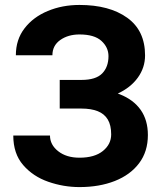

<svg xmlns="http://www.w3.org/2000/svg" viewBox="-20 -740 657 769"><path d="M327.6 -340.3H219.2V-419.9H306.2Q363.8 -419.9 389.2 -445.8Q414.5 -471.7 414.5 -515.1Q414.5 -550.3 386.2 -576.2Q357.9 -602 298.3 -602Q252.9 -602 221.4 -579.8Q189.9 -557.6 189.9 -518.6H43.5Q43.5 -581.5 78.4 -626.7Q113.3 -671.9 171.4 -696Q229.5 -720.2 298.3 -720.2Q418 -720.2 489.5 -668.9Q561 -617.7 561 -518.1Q561 -469.2 532 -429Q502.9 -388.7 450.2 -364.5Q397.5 -340.3 327.6 -340.3ZM219.2 -383.8H327.6Q405.3 -383.8 460 -362.3Q514.6 -340.8 543.5 -299.8Q572.3 -258.8 572.3 -199.2Q572.3 -132.8 537.1 -86.2Q502 -39.6 439.9 -15.1Q377.9 9.3 298.3 9.3Q234.4 9.3 173.3 -12Q112.3 -33.2 72.8 -78.9Q33.2 -124.5 33.2 -197.3H180.2Q180.2 -160.2 213.1 -134.3Q246.1 -108.4 298.3 -108.4Q358.9 -108.4 392.1 -135.3Q425.3 -162.1 425.3 -201.7Q425.3 -238.8 411.6 -261.5Q397.9 -284.2 371.3 -294.7Q344.7 -305.2 306.2 -305.2H219.2Z"/></svg>

Font: RobotoDEMO
Style: Regular
Weight: 400
Designer: Christian Robertson
Foundry: Google
Version: Version 2.136